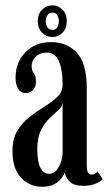

<svg xmlns="http://www.w3.org/2000/svg" viewBox="-20 -686 404 716"><path d="M137 10.5Q89.5 10.5 58 -23.8Q26.5 -58 26.5 -121.5Q26 -168 45 -199Q64 -230 92 -251.2Q120 -272.5 147.8 -289.8Q175.5 -307 194.5 -325.5Q213.5 -344 213.5 -370.5Q213.5 -426.5 199.5 -458.2Q185.5 -490 154 -490Q129.5 -490 113.8 -474.8Q98 -459.5 98 -440Q98 -422 106 -412.8Q114 -403.5 114 -382.5Q114 -363 103.8 -351Q93.5 -339 76 -339Q58 -339 48 -354.2Q38 -369.5 38 -396Q38 -453 74.5 -491Q111 -529 170.5 -529Q229.5 -529 266.5 -489.5Q303.5 -450 303.5 -358V-73.5Q303.5 -50.5 307.8 -42.8Q312 -35 321 -35Q329.5 -35 335.2 -39Q341 -43 344 -46.5L363 -18Q355.5 -9 336.2 -1Q317 7 292.5 7Q255 7 239.8 -8.8Q224.5 -24.5 221.5 -42.5Q219 -35 210 -22.2Q201 -9.5 183.2 0.5Q165.5 10.5 137 10.5ZM163.5 -38Q179.5 -38 190.5 -51Q201.5 -64 207.5 -82.8Q213.5 -101.5 213.5 -118V-303Q212 -288.5 197.5 -275.5Q183 -262.5 164.8 -245Q146.5 -227.5 132.8 -200.2Q119 -173 119 -131Q119 -38 163.5 -38ZM175.5 -548Q153 -548 137 -564Q121 -580 121 -607Q121 -634 137 -650Q153 -666 175.5 -666Q197 -666 213 -650Q229 -634 229 -607Q229 -580 213 -564Q197 -548 175.5 -548ZM175.5 -574.5Q188 -574.5 193.8 -584.5Q199.5 -594.5 199.5 -608Q199.5 -619 193.8 -629Q188 -639 175.5 -639Q162.5 -639 156.5 -629Q150.5 -619 150.5 -608Q150.5 -594.5 156.5 -584.5Q162.5 -574.5 175.5 -574.5Z"/></svg>

Font: Imbue 10pt Medium
Style: Regular
Weight: 500
Designer: Tyler Finck
Foundry: Etcetera Type Company
Version: Version 1.102; ttfautohint (v1.8.3)